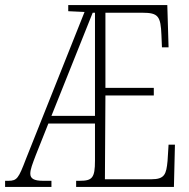

<svg xmlns="http://www.w3.org/2000/svg" viewBox="-22 -734 744 754"><path d="M-2 0H180V-24H147C111 -24 97 -33 97 -52C97 -69 105 -89 119 -126L168 -249H351V-103C351 -35 340 -24 291 -24H277V0H661L665 -166H640L636 -102C631 -50 625 -30 572 -30H390L392 -359H582V-389H392V-684H537C600 -684 609 -670 612 -596L614 -548H640L635 -714H246V-690L310 -687L80 -110C51 -34 45 -24 11 -24H-2ZM180 -279 342 -684H351V-279Z"/></svg>

Font: Noto Serif Lao ExtraCondensed ExtraLight
Style: Regular
Weight: 200
Width: 2
Designer: Monotype Design Team
Foundry: Monotype Imaging Inc.
Version: Version 2.003